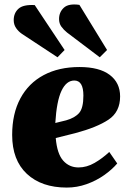

<svg xmlns="http://www.w3.org/2000/svg" viewBox="-20 -834 595 868"><path d="M339 -531Q429 -531 476 -495.5Q523 -460 523 -398Q523 -328 470.5 -293Q418 -258 320 -232L232 -210Q238 -139 265.5 -108Q293 -77 335 -77Q372 -77 407.5 -97.5Q443 -118 474 -147L510 -95Q486 -67 450.5 -42Q415 -17 371.5 -1.5Q328 14 282 14Q168 14 101.5 -48Q35 -110 35 -224Q35 -320 72 -389Q109 -458 177.5 -494.5Q246 -531 339 -531ZM357 -402Q357 -470 316 -470Q280 -470 258 -423.5Q236 -377 230 -278L279 -290Q318 -301 337.5 -323Q357 -345 357 -402ZM283 -687Q268 -699 257.5 -713.5Q247 -728 247 -748Q247 -779 268.5 -799Q290 -819 339 -812L464 -608L431 -575ZM79 -681Q63 -692 52.5 -707.5Q42 -723 42 -743Q42 -775 63.5 -794.5Q85 -814 137 -811L272 -608L240 -575Z"/></svg>

Font: Literata 36pt ExtraBold
Style: Italic
Weight: 800
Italic angle: -2°
Designer: Latin by Veronika Burian and Jose Scaglione. Greek by Irene Vlachou. Cyrillic by Vera Evstafieva
Foundry: TypeTogether
Version: Version 3.002